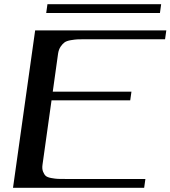

<svg xmlns="http://www.w3.org/2000/svg" viewBox="-20 -895 812 915"><path d="M772.5 -750 766.6 -708H391.6Q364.3 -708 351.1 -707.5Q337.9 -707 317.9 -703.6Q297.9 -700.2 288.1 -693.4Q278.3 -686.5 269 -672.9Q259.8 -659.2 256.8 -639.6L231.4 -458H606.4L600.6 -417H225.6L182.6 -110.4Q179.7 -90.8 185.1 -77.1Q190.4 -63.5 198.2 -56.6Q206.1 -49.8 225.1 -46.4Q244.1 -43 257.3 -42.5Q270.5 -42 297.9 -42H672.9L667 0H42L147.5 -750ZM748 -875 742.2 -833H200.2L206.1 -875Z"/></svg>

Font: okolaks
Style: BoldItalic
Weight: 600
Width: 8
Italic angle: -8°
Version: Version 000.6.0